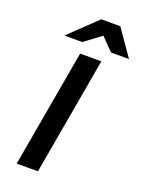

<svg xmlns="http://www.w3.org/2000/svg" viewBox="-169 -998 801 1075"><g transform="rotate(20 231.5 -460.5)"><path d="M72.5 0 195.5 -700H322L199 0ZM78 -765 241 -921H354.5L463 -765H356L283.5 -839L185 -765Z"/></g></svg>

Font: Overpass
Style: Bold Italic
Weight: 700
Italic angle: -10°
Designer: Delve Withrington, Dave Bailey, Thomas Jockin
Foundry: Delve Fonts LLC
Version: Version 4.000; ttfautohint (v1.8.3)